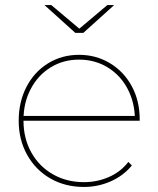

<svg xmlns="http://www.w3.org/2000/svg" viewBox="-20 -737 627 760"><path d="M54 -259Q54 -334 85 -393.5Q116 -453 170.5 -486.5Q225 -520 293 -520Q360 -520 415 -487Q470 -454 501.5 -396Q533 -338 533 -264Q533 -262 533 -259H65V-278H522L514 -263Q514 -330 485.5 -384.5Q457 -439 406.5 -470Q356 -501 293 -501Q230 -501 180 -470Q130 -439 101.5 -384.5Q73 -330 73 -263V-259Q73 -189 104 -133.5Q135 -78 189.5 -47Q244 -16 312 -16Q365 -16 411.5 -36.5Q458 -57 488 -96L502 -82Q468 -41 418 -19Q368 3 312 3Q238 3 179.5 -30.5Q121 -64 87.5 -124Q54 -184 54 -259ZM156 -717H183L297 -621H291L405 -717H432L310 -607H278Z"/></svg>

Font: iiserrat Thin
Style: Regular
Weight: 100
Designer: Akira Ohta
Foundry: Akira Ohta
Version: Version 1.200;Glyphs 3.3.1 (3343)